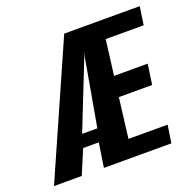

<svg xmlns="http://www.w3.org/2000/svg" viewBox="-143 -702 818 812"><g transform="rotate(-20 266.5 -295.5)"><path d="M-33.8 0 227.2 -591H567.1L555.2 -509.3H384.3L364.2 -351H515.7L502.5 -259.7H352.7L330.3 -79.7H506.6L494.5 0H190.8L207.4 -108.9H137L91.1 0ZM153.5 -166.8H222L275.1 -467.4L279.9 -487.6L272.8 -468Z"/></g></svg>

Font: Alumni Sans Thin
Style: Italic
Weight: 100
Italic angle: -8°
Designer: Robert E. Leuschke
Foundry: Robert E. Leuschke
Version: Version 1.016